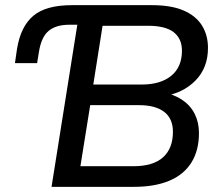

<svg xmlns="http://www.w3.org/2000/svg" viewBox="-20 -725 857 745"><path d="M180 0 280 -629H249Q197 -629 168.5 -605Q140 -581 131 -523L124 -480H38L46 -535Q60 -622 109 -663.5Q158 -705 259 -705H569Q645 -705 693 -684Q741 -663 764 -625.5Q787 -588 787 -539Q787 -462 738.5 -412.5Q690 -363 611 -351V-367Q655 -359 687 -337.5Q719 -316 735.5 -283Q752 -250 752 -209Q752 -141 722.5 -94Q693 -47 636.5 -23.5Q580 0 500 0ZM292 -80H497Q574 -80 612.5 -114.5Q651 -149 651 -214Q651 -239 642.5 -258.5Q634 -278 617 -291Q600 -304 575.5 -310.5Q551 -317 519 -317H330ZM342 -397H530Q603 -397 644.5 -431Q686 -465 686 -528Q686 -575 654 -600Q622 -625 554 -625H378Z"/></svg>

Font: Nunito Sans 12pt SemiBold
Style: Italic
Weight: 600
Italic angle: -9°
Designer: Vernon Adams
Foundry: Vernon Adams
Version: Version 3.101;gftools[0.9.27]